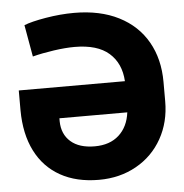

<svg xmlns="http://www.w3.org/2000/svg" viewBox="-52 -767 793 828"><g transform="rotate(-5 344.5 -353.5)"><path d="M657.2 -386.7V-302.7Q657.2 -212.9 617.2 -141.6Q577.1 -70.3 505.6 -30.3Q434.1 9.8 343.8 9.8Q246.6 9.8 176.8 -29.3Q106.9 -68.4 69.8 -142.1Q32.7 -215.8 32.2 -318.4V-404.3H491.7Q487.3 -481.9 437 -526.1Q386.7 -570.3 288.1 -570.3Q248.5 -570.3 197.8 -563Q147 -555.7 105.5 -544.9L81.1 -682.6Q112.3 -695.3 175.8 -706.1Q239.3 -716.8 298.8 -716.8Q410.6 -716.8 491.5 -675.8Q572.3 -634.8 614.7 -560.3Q657.2 -485.8 657.2 -386.7ZM337.9 -135.7Q403.3 -135.7 442.9 -171.6Q482.4 -207.5 490.2 -269.5H196.3V-255.9Q197.3 -200.2 234.1 -168Q271 -135.7 337.9 -135.7Z"/></g></svg>

Font: Pretendard Std ExtraBold
Style: Regular
Weight: 800
Designer: Base glyphs from Inter by Rasmus Andersson; Hangeul glyphs from Noto Sans CJK(Source Han Sans) by Jang Soo-young and Kan
Foundry: Kil Hyung-jin
Version: Version 1.309